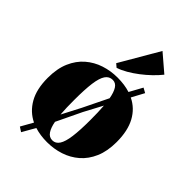

<svg xmlns="http://www.w3.org/2000/svg" viewBox="-257 -896 1067 1067"><g transform="rotate(45 277.0 -362.5)"><path d="M124.5 74.5 97.5 57 137.5 -14Q80.5 -41.5 48 -98.5Q15.5 -155.5 15.5 -244Q15.5 -316.5 38 -368.5Q60.5 -420.5 99.2 -454Q138 -487.5 187 -503.5Q236 -519.5 289 -519.5Q317 -519.5 341.8 -516Q366.5 -512.5 388.5 -505.5L430.5 -582L458.5 -566.5L419 -493Q476.5 -465.5 507.8 -408Q539 -350.5 539 -262.5Q539 -190.5 516.5 -138.5Q494 -86.5 455.5 -53.2Q417 -20 368 -4Q319 12 265.5 12Q239 12 214.5 8.5Q190 5 168 -2ZM210 -150 267 -259.5 339 -407Q332 -447 317.8 -469.2Q303.5 -491.5 279.5 -491.5Q252 -491.5 236 -468Q220 -444.5 213.2 -393.8Q206.5 -343 206.5 -261Q206.5 -230.5 207.2 -202.8Q208 -175 210 -150ZM279 -16Q304.5 -16 320 -39.8Q335.5 -63.5 342.2 -114Q349 -164.5 349 -244.5Q349 -275.5 348.2 -303.2Q347.5 -331 345.5 -355.5L288 -247.5L217 -99.5Q224 -60.5 239 -38.2Q254 -16 279 -16ZM246.5 -554 227 -570.5 361 -800.5 461.5 -714.5Q442 -690 416.5 -665.5Q391 -641 362.2 -619Q333.5 -597 304.2 -580Q275 -563 247.5 -554Z"/></g></svg>

Font: Merriweather 144pt Black
Style: Regular
Weight: 900
Version: Version 2.100